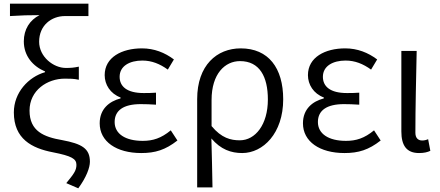

<svg xmlns="http://www.w3.org/2000/svg" viewBox="-20 -816 2385 1040"><path d="M404 204C448 144 467 92 467 60C467 -12 423 -37 317 -57C218 -74 140 -105 140 -217C140 -327 236 -390 331 -390C359 -390 379 -390 407 -384V-455C378 -449 364 -448 336 -448C270 -448 192 -508 192 -590C192 -679 259 -729 332 -729H459V-796H34V-729C101 -733 132 -734 194 -734C141 -707 109 -657 109 -592C109 -513 158 -457 224 -429V-425C134 -399 55 -315 55 -207C55 -64 152 -13 267 9C368 29 394 44 394 77C394 108 379 127 339 176Z M745 13C821 13 876 -4 941 -55L905 -110C853 -67 808 -53 753 -53C659 -53 601 -91 601 -155C601 -218 649 -252 742 -252C769 -252 793 -251 825 -249V-314C798 -312 780 -312 758 -312C667 -312 628 -348 628 -400C628 -459 683 -488 751 -488C802 -488 846 -470 889 -439L922 -494C873 -531 815 -554 749 -554C640 -554 547 -506 547 -409C547 -358 577 -309 633 -288V-283C572 -267 520 -226 520 -148C520 -49 611 13 745 13Z M1048 199H1131C1129 101 1128 33 1125 -66C1176 -6 1232 13 1292 13C1405 13 1514 -94 1514 -278C1514 -448 1434 -554 1284 -554C1155 -554 1048 -463 1048 -279ZM1279 -56C1230 -56 1180 -68 1126 -133V-274C1126 -417 1199 -485 1280 -485C1386 -485 1431 -401 1431 -277C1431 -141 1363 -56 1279 -56Z M1846 13C1922 13 1977 -4 2042 -55L2006 -110C1954 -67 1909 -53 1854 -53C1760 -53 1702 -91 1702 -155C1702 -218 1750 -252 1843 -252C1870 -252 1894 -251 1926 -249V-314C1899 -312 1881 -312 1859 -312C1768 -312 1729 -348 1729 -400C1729 -459 1784 -488 1852 -488C1903 -488 1947 -470 1990 -439L2023 -494C1974 -531 1916 -554 1850 -554C1741 -554 1648 -506 1648 -409C1648 -358 1678 -309 1734 -288V-283C1673 -267 1621 -226 1621 -148C1621 -49 1712 13 1846 13Z M2250 13C2278 13 2296 8 2311 1L2299 -62C2287 -57 2277 -55 2267 -55C2245 -55 2230 -68 2230 -97C2230 -234 2234 -391 2237 -540H2154V-104C2154 -28 2182 13 2250 13Z"/></svg>

Font: Noto Sans KR DemiLight
Style: Regular
Weight: 350
Designer: Ryoko NISHIZUKA 西塚涼子 (kana, bopomofo & ideographs); Paul D. Hunt (Latin, Greek & Cyrillic); Sandoll Communications 산돌커뮤니
Foundry: Adobe
Version: Version 2.004;hotconv 1.0.118;makeotfexe 2.5.65603